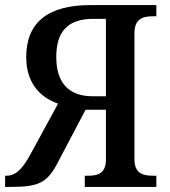

<svg xmlns="http://www.w3.org/2000/svg" viewBox="-23 -734 668 754"><path d="M-3 0H21C127 0 162 -16 202 -92L313 -303H393V-108C393 -54 363 -44 325 -44H310V0H591V-44H576C537 -44 505 -54 505 -109V-604C505 -659 537 -670 576 -670H591V-714H332C163 -714 80 -644 80 -510C80 -417 125 -355 205 -327L95 -125C65 -71 39 -44 3 -44H-3ZM341 -356C243 -356 198 -413 198 -510C198 -609 242 -660 344 -660H393V-356Z"/></svg>

Font: Noto Serif SemiCondensed Medium
Style: Regular
Weight: 500
Width: 4
Designer: Monotype Design Team
Foundry: Monotype Imaging Inc.
Version: Version 2.014